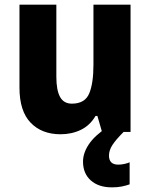

<svg xmlns="http://www.w3.org/2000/svg" viewBox="-20 -569 648 828"><path d="M543 -549V0H420L400 -69H392Q368 -28 328.5 -9Q289 10 241 10Q160 10 112 -40Q64 -90 64 -191V-549H223V-238Q223 -180 239 -151Q255 -122 290 -122Q346 -122 364.5 -165.5Q383 -209 383 -290V-549ZM450 102Q450 141 490 141Q503 141 516.5 138Q530 135 539 131V226Q525 231 506.5 235Q488 239 463 239Q405 239 371.5 209Q338 179 338 128Q338 91 363 53.5Q388 16 441 -19L513 0Q480 33 465 56Q450 79 450 102Z"/></svg>

Font: Noto Sans Arabic SemCond ExtBd
Style: Regular
Weight: 800
Width: 4
Designer: Monotype Design Team, Nadine Chahine, Nizar Qandah and Khaled Hosny
Foundry: Monotype Imaging Inc.
Version: Version 2.012; ttfautohint (v1.8.4.7-5d5b)